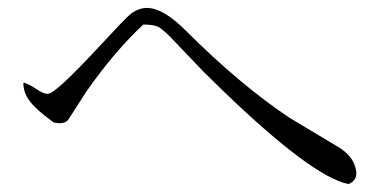

<svg xmlns="http://www.w3.org/2000/svg" viewBox="-20 -582 960 485"><path d="M860 -117Q768 -136 543 -353Q517 -378 495 -400L407 -492Q388 -510 380 -514Q368 -520 342 -520Q270 -453 199 -352L152 -279L150 -277Q138 -267 115 -273Q66 -309 52 -331Q39 -350 39 -373Q50 -372 75 -355Q90 -345 101 -345Q120 -345 232 -466Q296 -535 309 -546Q330 -562 351 -562Q392 -562 449 -505Q586 -368 712 -284L834 -211Q841 -207 847 -202Q873 -183 879 -154Q885 -127 860 -117Z"/></svg>

Font: cwTeXKai
Style: Medium
Weight: 500
Version: Version 1.17